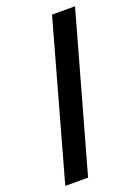

<svg xmlns="http://www.w3.org/2000/svg" viewBox="-165 -851 758 1036"><g transform="rotate(-20 213.5 -332.5)"><path d="M23 114 272 -779H404L154 114Z"/></g></svg>

Font: DM Sans 17pt
Style: Bold
Weight: 700
Version: Version 4.004;gftools[0.9.30]